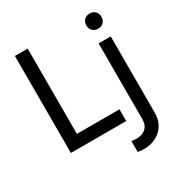

<svg xmlns="http://www.w3.org/2000/svg" viewBox="-217 -901 1206 1277"><g transform="rotate(-30 386.0 -262.0)"><path d="M83 -745H181V-90H508V0H83ZM471 216V133Q492 136 511 136Q554 136 580.5 112Q607 88 607 43V-539H700V43Q700 127 648 174Q596 221 515 221Q489 221 471 216ZM654 -741Q680 -741 696 -725Q712 -709 712 -683Q712 -657 696 -641Q680 -625 654 -625Q628 -625 612 -641Q596 -657 596 -683Q596 -709 612 -725Q628 -741 654 -741Z"/></g></svg>

Font: Eudoxus Sans Medium
Style: Regular
Weight: 500
Designer: Stijn de Vries
Foundry: tokotype
Version: Version 2.005